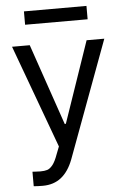

<svg xmlns="http://www.w3.org/2000/svg" viewBox="-60 -750 649 992"><g transform="rotate(-5 264.5 -254.0)"><path d="M74.2 197.3C88.5 198.6 104.2 199.2 121.1 199.2C158.9 199.2 190.8 189 216.8 168.5C242.8 147.9 263.7 117.2 279.3 76.2L503.9 -530.3H412.1L267.6 -109.4H261.7L117.2 -530.3H25.4L221.7 3.9L206.1 43.9C197.6 68 188.6 85.9 179.2 97.7C169.8 109.4 160.3 116.7 150.9 119.6C141.4 122.6 129.6 124 115.2 124C103.5 124 95.1 123.7 89.8 123L74.2 122.1ZM426.8 -637.7V-707H102.5V-637.7Z"/></g></svg>

Font: Pretendard Variable
Style: Regular
Weight: 400
Designer: Base glyphs from Inter by Rasmus Andersson; Hangeul glyphs from Noto Sans CJK(Source Han Sans) by Jang Soo-young and Kan
Foundry: Kil Hyung-jin
Version: Version 1.309;Glyphs 3.2 (3225)